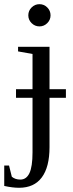

<svg xmlns="http://www.w3.org/2000/svg" viewBox="-49 -682 347 915"><path d="M187 -215.8V19Q187 114.3 150.1 163.6Q113.3 212.9 42 212.9Q10.7 212.9 -28.8 204.1V106.9H-5.9L7.3 160.2Q23.4 173.8 47.9 173.8Q76.7 173.8 91.3 143.1Q106 112.3 106 43.9V-215.8H27.3V-256.8H106V-424.8L37.1 -437V-459H187V-256.8H265.1V-215.8ZM191.9 -608.9Q191.9 -587.4 176.3 -571.8Q160.6 -556.2 139.2 -556.2Q117.2 -556.2 101.6 -571.8Q85.9 -587.4 85.9 -608.9Q85.9 -630.9 101.6 -646.5Q117.2 -662.1 139.2 -662.1Q160.6 -662.1 176.3 -646.5Q191.9 -630.9 191.9 -608.9Z"/></svg>

Font: Liberation Serif
Style: Regular
Weight: 400
Designer: Steve Matteson
Foundry: Ascender Corporation
Version: Version 2.1.5